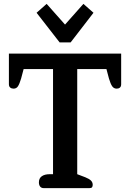

<svg xmlns="http://www.w3.org/2000/svg" viewBox="-20 -972 672 992"><path d="M345 -753H288L169 -906L221 -952L316 -845L411 -952L463 -906ZM206 0Q194 0 187.5 -8Q181 -16 181 -30Q181 -51 196 -61.5Q211 -72 237 -72H254V-615H102L89 -566Q81 -539 73 -526.5Q65 -514 50 -514Q40 -514 33 -519.5Q26 -525 26 -537V-695H606V-537Q606 -525 599.5 -519.5Q593 -514 583 -514Q568 -514 559.5 -526.5Q551 -539 543 -566L530 -615H379V-72L421 -56Q441 -48 450 -39Q459 -30 459 -17Q459 -9 455.5 -4.5Q452 0 442 0Z"/></svg>

Font: Maitree Semibold
Style: Regular
Weight: 600
Designer: CadsonDemak Team
Foundry: CadsonDemak
Version: Version 1.010